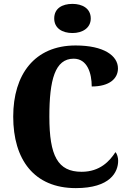

<svg xmlns="http://www.w3.org/2000/svg" viewBox="-20 -958 666 988"><path d="M353 -788C403 -788 447 -813 447 -863C447 -915 403 -938 353 -938C300 -938 259 -915 259 -863C259 -813 300 -788 353 -788ZM370 10C548 10 588 -73 588 -131C588 -146 583 -166 574 -175C545 -130 495 -74 400 -74C277 -74 234 -156 234 -358C234 -547 263 -656 359 -656C430 -656 452 -580 452 -513C544 -513 587 -554 587 -606C587 -671 515 -724 369 -724C158 -724 48 -575 48 -358C48 -137 155 10 370 10Z"/></svg>

Font: Noto Serif Georgian Condensed Black
Style: Regular
Weight: 900
Width: 3
Designer: Monotype Design Team, Akaki Razmadze
Foundry: Google LLC
Version: Version 2.003